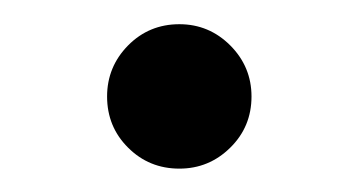

<svg xmlns="http://www.w3.org/2000/svg" viewBox="-20 -96 289 161"><path d="M130.4 45.4Q105 45.4 87.4 27.8Q69.8 10.3 69.8 -15.1Q69.8 -40 87.4 -57.9Q105 -75.7 130.4 -75.7Q155.3 -75.7 173.1 -57.9Q190.9 -40 190.9 -15.1Q190.9 10.3 173.1 27.8Q155.3 45.4 130.4 45.4Z"/></svg>

Font: Candra Sangkala
Style: Regular
Weight: 400
Designer: R.S. Wihananto
Foundry: R.S. Wihananto
Version: Version 2.0.1